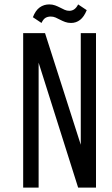

<svg xmlns="http://www.w3.org/2000/svg" viewBox="-20 -850 509 870"><path d="M373 -804Q361 -774 343 -760Q325 -746 302 -746Q287 -746 275 -750.5Q263 -755 252.5 -760.5Q242 -766 232 -770.5Q222 -775 210 -775Q196 -775 186 -769Q176 -763 168 -746L129 -772Q141 -803 160 -816.5Q179 -830 203 -830Q218 -830 230 -825.5Q242 -821 252.5 -815.5Q263 -810 273 -805.5Q283 -801 294 -801Q320 -801 334 -830ZM155 0H85V-700H184L346 -194V-700H415V0H334L155 -566Z"/></svg>

Font: Bebas Neue Regular
Style: Regular
Weight: 400
Designer: Ryoichi Tsunekawa & LGV (GE)
Foundry: Free Software Foundation, Inc.
Version: Version 1.003 August 13, 2016